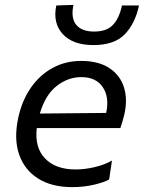

<svg xmlns="http://www.w3.org/2000/svg" viewBox="-20 -757 590 788"><path d="M276 11Q192.5 11 136.5 -24.2Q80.5 -59.5 58.5 -123Q36.5 -186.5 54.5 -271.5Q69.5 -343 106 -396Q142.5 -449 195.5 -478Q248.5 -507 313 -507Q384 -507 428.5 -477.8Q473 -448.5 488.8 -398.5Q504.5 -348.5 490 -286Q487 -272.5 482.5 -258Q478 -243.5 474 -231.5H131Q121.5 -152 164.8 -106.8Q208 -61.5 290.5 -61.5Q327 -61.5 367.2 -70.8Q407.5 -80 439.5 -98L428 -20.5Q409.5 -9.5 367.2 0.8Q325 11 276 11ZM313.5 -440.5Q259 -440.5 212.5 -404Q166 -367.5 143.5 -291L415.5 -293.5L416 -295Q429.5 -357.5 402 -399Q374.5 -440.5 313.5 -440.5ZM363.5 -572Q279 -572 237.5 -617.2Q196 -662.5 211 -734.5L281.5 -737Q270 -683 292.8 -655.2Q315.5 -627.5 366.5 -627.5Q417.5 -627.5 443.5 -654.8Q469.5 -682 480.5 -734.5H550.5Q534.5 -660 491.8 -616Q449 -572 363.5 -572Z"/></svg>

Font: Commissioner
Style: Italic
Weight: 400
Italic angle: -12°
Designer: Kostas Bartsokas
Foundry: Kostas Bartsokas
Version: Version 1.000; ttfautohint (v1.8.3)